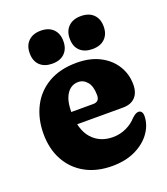

<svg xmlns="http://www.w3.org/2000/svg" viewBox="-122 -718 706 814"><g transform="rotate(-20 231.5 -311.5)"><path d="M447 -284.8Q447 -247.6 427.5 -227.5Q408 -207.4 372.4 -207.4H122.2V-264.8H258.8Q287.3 -264.8 287.3 -294.1Q287.3 -334.2 270.8 -354.3Q254.2 -374.4 229.9 -374.4Q210.1 -374.4 194.3 -362.5Q178.5 -350.6 169.2 -326.5Q160 -302.5 160 -265.5Q160 -184.9 195.7 -144.5Q231.5 -104.2 290.5 -104.2Q322.4 -104.2 350.5 -117.3Q378.6 -130.4 397.6 -151.9Q407.5 -161.2 414.5 -164.7Q421.5 -168.3 427.6 -168.3Q435.5 -168.3 440.8 -161.8Q446.1 -155.4 445.9 -141.4Q444.8 -102.3 420.2 -67.7Q395.6 -33.1 351 -11.5Q306.4 10 245.7 10Q176.4 10 125.1 -18.4Q73.8 -46.8 45.7 -98.1Q17.5 -149.5 17.5 -217.6Q17.5 -284.9 44.4 -338.3Q71.3 -391.7 123.7 -422.5Q176.2 -453.4 251.8 -453.4Q312.1 -453.4 355.8 -430.8Q399.6 -408.2 423.3 -369.8Q447 -331.5 447 -284.8ZM155.4 -484.7Q120.3 -484.7 99.9 -504Q79.4 -523.3 79.4 -558.8Q79.4 -593.6 99.9 -613.4Q120.3 -633.2 155.4 -633.2Q191.2 -633.2 211.2 -613.4Q231.3 -593.6 231.3 -558.8Q231.3 -524.5 211.2 -504.6Q191.2 -484.7 155.4 -484.7ZM336.4 -484.7Q301 -484.7 280.5 -504Q260 -523.3 260 -558.8Q260 -593.6 280.5 -613.4Q301 -633.2 336.4 -633.2Q372.6 -633.2 392.8 -613.4Q413.1 -593.6 413.1 -558.8Q413.1 -524.5 392.8 -504.6Q372.6 -484.7 336.4 -484.7Z"/></g></svg>

Font: Fraunces 144pt S100 Black
Style: Regular
Weight: 900
Version: Version 1.000